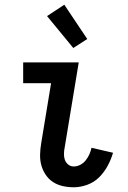

<svg xmlns="http://www.w3.org/2000/svg" viewBox="-20 -784 540 812"><path d="M292 8Q268 8 245.5 3Q223 -2 204.5 -14Q186 -26 173.5 -44.5Q161 -63 155 -84.5Q149 -106 149.5 -129.5Q150 -153 154 -177L196 -432H78V-520H313L254 -163Q251 -149 250.5 -135Q250 -121 254 -109Q258 -97 268 -88.5Q278 -80 292 -80Q306 -80 319.5 -87Q333 -94 342.5 -106Q352 -118 358 -131.5Q364 -145 367 -159L458 -138Q450 -110 435.5 -83Q421 -56 399.5 -34.5Q378 -13 349 -2.5Q320 8 292 8ZM290 -581 179 -716 252 -764 349 -619Z"/></svg>

Font: Iosevka Curly Slab Semibold
Style: Italic
Weight: 600
Italic angle: -9°
Monospace: yes
Designer: Belleve Invis
Foundry: Belleve Invis
Version: Version 22.1.2; ttfautohint (v1.8.4)